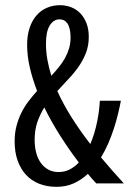

<svg xmlns="http://www.w3.org/2000/svg" viewBox="-20 -703 514 736"><path d="M349.1 0Q333 -16.6 316.9 -36.6Q292.5 -13.7 262.7 -0.2Q232.9 13.2 196.8 13.2Q160.2 13.2 130.4 1.5Q100.6 -10.3 79.8 -32.7Q59.1 -55.2 47.6 -87.4Q36.1 -119.6 36.1 -160.6Q36.1 -192.9 43.2 -220Q50.3 -247.1 62 -270.8Q73.7 -294.4 89.4 -314.9Q105 -335.4 122.1 -354.5Q104.5 -400.4 94.2 -444.6Q84 -488.8 84 -530.8Q84 -568.4 93.8 -596.9Q103.5 -625.5 120.4 -644.5Q137.2 -663.6 160.2 -673.3Q183.1 -683.1 209.5 -683.1Q232.4 -683.1 252.7 -675.3Q272.9 -667.5 287.8 -652.1Q302.7 -636.7 311.5 -614Q320.3 -591.3 320.3 -561.5Q320.3 -527.8 309.3 -499.8Q298.3 -471.7 281.2 -447.3Q264.2 -422.9 242.4 -400.1Q220.7 -377.4 199.7 -354Q222.7 -303.2 254.6 -252.7Q286.6 -202.1 326.2 -150.9Q335 -171.4 341.6 -193.4Q348.1 -215.3 352.5 -237.1Q356.9 -258.8 359.4 -279.1Q361.8 -299.3 362.8 -316.9H443.4Q439 -293.5 432.4 -266.1Q425.8 -238.8 416.5 -210.2Q407.2 -181.6 395 -153.3Q382.8 -125 367.2 -99.6Q388.2 -74.7 409.9 -49.8Q431.6 -24.9 454.6 0ZM204.1 -43.5Q227.5 -43.5 246.8 -53.2Q266.1 -63 282.2 -80.1Q246.1 -127.4 211.9 -180.9Q177.7 -234.4 149.9 -291Q133.3 -264.6 123 -234.4Q112.8 -204.1 112.8 -166.5Q112.8 -140.1 118.7 -117.7Q124.5 -95.2 136.2 -78.9Q147.9 -62.5 165 -53Q182.1 -43.5 204.1 -43.5ZM156.2 -535.2Q156.2 -504.9 161.6 -474.4Q167 -443.8 176.8 -412.6Q191.9 -428.7 205.3 -445.3Q218.8 -461.9 228.8 -479.7Q238.8 -497.6 244.6 -517.1Q250.5 -536.6 250.5 -558.6Q250.5 -578.6 247.1 -592.3Q243.7 -606 237.8 -614Q231.9 -622.1 224.4 -625.5Q216.8 -628.9 208.5 -628.9Q185.5 -628.9 170.9 -605.7Q156.2 -582.5 156.2 -535.2Z"/></svg>

Font: Crushed
Style: Regular
Weight: 400
Width: 3
Designer: Astigmatic (AOETI)
Foundry: Astigmatic (AOETI)
Version: Version 001.001